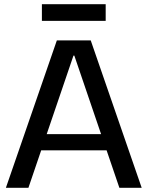

<svg xmlns="http://www.w3.org/2000/svg" viewBox="-20 -892 701 912"><path d="M250 -700H411L653 0H547L333 -628H329L115 0H8ZM154 -255H506V-178H154ZM482 -872V-793H179V-872Z"/></svg>

Font: Pathway Extreme Medium
Style: Regular
Weight: 500
Designer: Eduardo Rodriguez Tunni
Foundry: Eduardo Rodriguez Tunni
Version: Version 1.001;gftools[0.9.26]